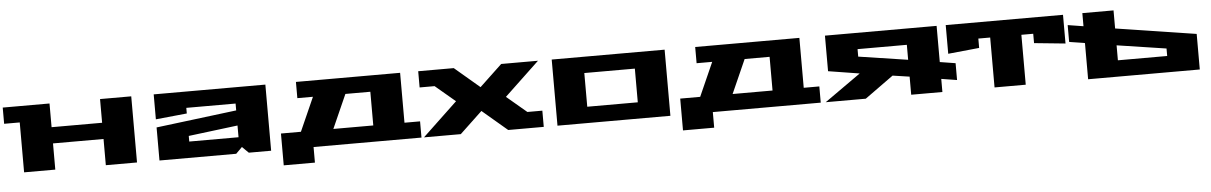

<svg xmlns="http://www.w3.org/2000/svg" viewBox="-32 -969 9672 1533"><g transform="rotate(-5 4804.0 -202.5)"><path d="M0 -400V-530H375V-340H780V-530H1030V0H780V-210H375V0H125V-400Z M1210 0V-265L1855 -345V-400H1460V-355L1210 -330V-530H2105V0H1926L1875 -50L1825 0ZM1460 -130H1855V-224L1460 -175Z M2195 125V-130H2355L2475 -400H2350V-530H3185V-130H3310V0H2445V125ZM2615 -130H2935V-400H2735Z M3330 0 3610 -265 3450 -400H3330V-530H3615L3815 -360L3995 -530H4290L4010 -265L4170 -130H4290V0H4005L3805 -170L3625 0Z M4400 0V-530H5305V0ZM4650 -130H5055V-400H4650Z M5395 125V-130H5555L5675 -400H5550V-530H6385V-130H6510V0H5645V125ZM5815 -130H6135V-400H5935Z M6550 0 6840 -205 6590 -245V-530H7485V-240L7610 -220V-85L7485 -105V0H7235V-145L7100 -165L6871 0ZM6840 -340 7235 -280V-400H6840Z M7558 -300V-530H8498V-300L8248 -325V-400H8153V0H7903V-400H7808V-325Z M8528 -310V-445L8653 -425V-530H8903V-385L9548 -285V0H8653V-290ZM8903 -130H9298V-190L8903 -250Z"/></g></svg>

Font: Stalin One
Style: Regular
Weight: 400
Designer: Jovanny Lemonad
Foundry: Alexey Maslov, Jovanny Lemonad
Version: Version 3.002; ttfautohint (v0.91) -l 8 -r 50 -G 200 -x 0 -w